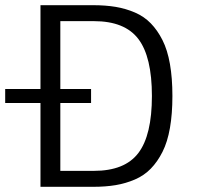

<svg xmlns="http://www.w3.org/2000/svg" viewBox="-41 -720 771 740"><path d="M115 0V-323H-21V-377H115V-700H317.5Q366 -700 404.8 -693.5Q443.5 -687 479 -671.8Q514.5 -656.5 540.2 -630Q566 -603.5 585.2 -565.5Q604.5 -527.5 614 -473.2Q623.5 -419 623.5 -350Q623.5 -281 614 -226.8Q604.5 -172.5 585.2 -134.5Q566 -96.5 540.2 -70Q514.5 -43.5 479 -28.2Q443.5 -13 404.8 -6.5Q366 0 317.5 0ZM191.5 -61.5H321Q440 -61.5 492.2 -130.2Q544.5 -199 544.5 -350Q544.5 -501 492.2 -569.8Q440 -638.5 321 -638.5H191.5V-377H310V-323H191.5Z"/></svg>

Font: League Mono Light
Style: Regular
Weight: 300
Width: 6
Designer: Tyler Finck
Foundry: The League of Moveable Type / Tyler Finck
Version: Version 2.210